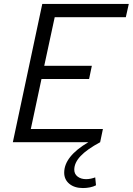

<svg xmlns="http://www.w3.org/2000/svg" viewBox="-20 -720 672 972"><path d="M45 0 194 -700H632L617 -633H257L204 -387H445L431 -320H190L136 -67H501L487 0Q420 36 388 70Q356 104 356 139Q356 161 373 174Q390 187 416 187Q427 187 439.5 184.5Q452 182 462 178L466 218Q453 225 435.5 228.5Q418 232 400 232Q357 232 331 210.5Q305 189 305 154Q305 113 335.5 74.5Q366 36 427 0Z"/></svg>

Font: Red Hat Mono
Style: Italic
Weight: 400
Italic angle: -12°
Monospace: yes
Designer: Pentagram, MCKL
Foundry: MCKL
Version: Version 1.030